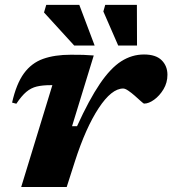

<svg xmlns="http://www.w3.org/2000/svg" viewBox="-20 -750 692 770"><path d="M190 -408.5H183.5Q150.5 -408.5 127.5 -403Q104.5 -397.5 85.5 -381.5Q66.5 -365.5 45.5 -334L28.5 -338.5Q45.5 -414 76 -455.8Q106.5 -497.5 153 -514Q199.5 -530.5 264 -530.5Q295.5 -530.5 314 -530Q332.5 -529.5 356 -527.5L269 -244H289Q337.5 -350.5 380.5 -413.8Q423.5 -477 466.2 -504.2Q509 -531.5 557.5 -531.5Q605 -531.5 628.2 -508.5Q651.5 -485.5 651.5 -450Q651.5 -418.5 635.8 -392.2Q620 -366 598.2 -350.2Q576.5 -334.5 558 -334.5Q555.5 -334.5 544 -345Q532.5 -355.5 520 -366.5Q507.5 -377.5 494.8 -386.2Q482 -395 474 -395Q427.5 -395 375.8 -316.5Q324 -238 280.5 -103L247.5 0H65ZM359.5 -567.5H277.5L156.5 -700L165.5 -730.5H298ZM529.5 -567.5H454L394.5 -704L402 -730.5H529Z"/></svg>

Font: Newsreader 6pt
Style: Bold Italic
Weight: 700
Italic angle: -17°
Designer: Hugues Gentile
Foundry: Production Type
Version: Version 1.003; ttfautohint (v1.8.3)